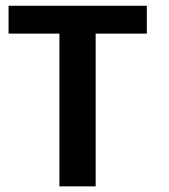

<svg xmlns="http://www.w3.org/2000/svg" viewBox="-20 -660 597 680"><path d="M500 -639.6V-541H318.8V0H190.4V-541H10.3V-639.6Z"/></svg>

Font: Yantramanav
Style: Bold
Weight: 700
Version: Version 1.001;PS 1.0;hotconv 1.0.72;makeotf.lib2.5.5900; ttf